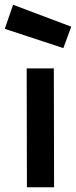

<svg xmlns="http://www.w3.org/2000/svg" viewBox="-37 -786 319 806"><path d="M75 -499H189L190 0H76ZM262 -674 229 -584 -17 -665 18 -766Z"/></svg>

Font: Panefresco 800wt
Style: Regular
Weight: 800
Designer: Campivisivi
Foundry: Campivisivi & Chank Co
Version: Version 1.001